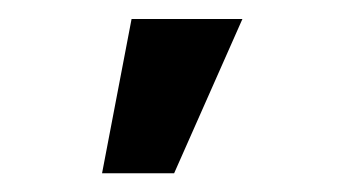

<svg xmlns="http://www.w3.org/2000/svg" viewBox="-20 -776 357 203"><path d="M119.1 -755.9H236.3L164.1 -592.8H87.9Z"/></svg>

Font: Pretendard GOV SemiBold
Style: Regular
Weight: 600
Designer: Base glyphs from Inter by Rasmus Andersson; Hangeul glyphs from Noto Sans CJK(Source Han Sans) by Jang Soo-young and Kan
Foundry: Kil Hyung-jin
Version: Version 1.309